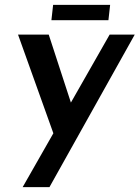

<svg xmlns="http://www.w3.org/2000/svg" viewBox="-20 -565 573 788"><path d="M533 -423 183 203H73L199 -18L54 -423H180L271 -144L430 -423ZM432 -545 425 -482H191L198 -545Z"/></svg>

Font: Josefin Sans SemiBold
Style: Italic
Weight: 600
Italic angle: -7°
Designer: Santiago Orozco
Foundry: Typemade
Version: Version 2.000